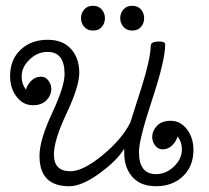

<svg xmlns="http://www.w3.org/2000/svg" viewBox="-20 -635 724 666"><path d="M145 -455Q110 -455 82.5 -428.5Q55 -402 55 -369Q55 -344 70 -324Q74 -340 88 -354.5Q102 -369 122 -369Q138 -369 148 -355.5Q158 -342 158 -326Q158 -305 141.5 -287.5Q125 -270 94 -270Q60 -270 37.5 -299.5Q15 -329 15 -371Q15 -428 51.5 -462.5Q88 -497 145 -497Q198 -497 226.5 -465Q255 -433 255 -383Q255 -335 211 -242Q167 -149 167 -99Q167 -41 224 -41Q268 -41 335.5 -96.5Q403 -152 432 -210Q439 -232 470 -329Q501 -426 503 -476Q503 -491 532 -491Q553 -491 553 -481Q553 -426 507.5 -288.5Q462 -151 462 -108Q462 -31 521 -31Q556 -31 583.5 -57.5Q611 -84 611 -117Q611 -142 596 -162Q592 -146 578 -131.5Q564 -117 544 -117Q528 -117 518 -130.5Q508 -144 508 -160Q508 -181 524.5 -198.5Q541 -216 572 -216Q606 -216 628.5 -186.5Q651 -157 651 -115Q651 -58 614.5 -23.5Q578 11 521 11Q468 11 439.5 -21Q411 -53 411 -103V-119Q384 -76 323.5 -32.5Q263 11 220 11Q117 11 117 -94Q117 -149 160.5 -242Q204 -335 204 -378Q204 -455 145 -455ZM303 -529Q283 -529 272 -542Q261 -555 261 -572Q261 -589 272 -602Q283 -615 303 -615Q322 -615 333 -602Q344 -589 344 -572Q344 -554 333 -541.5Q322 -529 303 -529ZM439 -529Q419 -529 408 -542Q397 -555 397 -572Q397 -589 408 -602Q419 -615 439 -615Q458 -615 469 -602Q480 -589 480 -572Q480 -554 469 -541.5Q458 -529 439 -529Z"/></svg>

Font: Bonbon
Style: Regular
Weight: 400
Designer: Ksenia Erulevich
Foundry: Cyreal (www.cyreal.org)
Version: Version 1.001